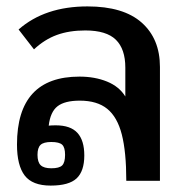

<svg xmlns="http://www.w3.org/2000/svg" viewBox="-20 -564 572 599"><path d="M33 -113Q33 -325 228 -325Q276 -325 314 -309.5Q352 -294 371 -263V-353Q371 -411 341.5 -440Q312 -469 246 -469Q196 -469 157.5 -455Q119 -441 86 -410L38 -472Q120 -544 253 -544Q365 -544 422 -493.5Q479 -443 479 -355V0H374Q374 -90 360 -144.5Q346 -199 314.5 -224.5Q283 -250 229 -250Q182 -250 159.5 -232.5Q137 -215 132 -172Q140 -173 154 -173Q200 -173 221.5 -149.5Q243 -126 243 -79Q243 -30 219 -7.5Q195 15 138 15Q81 15 57 -16.5Q33 -48 33 -113ZM183 -81Q183 -104 174 -112.5Q165 -121 140 -121Q116 -121 106.5 -112Q97 -103 97 -81Q97 -58 107 -48.5Q117 -39 140 -39Q165 -39 174 -48Q183 -57 183 -81Z"/></svg>

Font: Pridi
Style: Regular
Weight: 400
Designer: Katatrad Team
Foundry: CadsonDemak
Version: Version 1.001